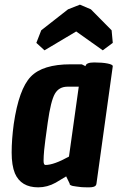

<svg xmlns="http://www.w3.org/2000/svg" viewBox="-20 -788 504 824"><path d="M171 -572 136 -604 157 -658 272 -748 323 -768 370 -748 459 -658 464 -604 421 -572 307 -653ZM144 16Q70 16 44 -44Q30 -78 30 -133.5Q30 -189 39 -256Q61 -406 112 -459Q163 -512 283 -512H331L347 -504Q349 -520 384 -520Q419 -520 441.5 -515.5Q464 -511 464 -504L394 0Q393 6 391 8Q385 16 362 16Q339 16 328 15Q317 14 308 12.5Q299 11 292 10Q277 6 279 0L264 -31Q233 -12 219 -4Q183 16 144 16ZM175 -80Q211 -80 276 -116L318 -416H270Q233 -416 215.5 -385.5Q198 -355 185 -263Q172 -171 169.5 -143.5Q167 -116 167 -98Q167 -80 175 -80Z"/></svg>

Font: Chau Philomene One
Style: Italic
Weight: 400
Designer: Vicente Lamonaca
Foundry: TipoType
Version: Version 1.002